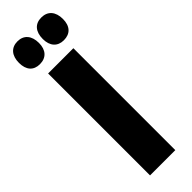

<svg xmlns="http://www.w3.org/2000/svg" viewBox="-310 -943 951 951"><g transform="rotate(-45 165.5 -467.0)"><path d="M81 -775C126 -775 152 -804 152 -853C152 -904 126 -934 82 -934C38 -934 12 -904 12 -853C12 -803 37 -775 81 -775ZM249 -775C294 -775 320 -803 320 -853C320 -904 294 -934 249 -934C205 -934 179 -905 179 -853C179 -804 205 -775 249 -775ZM77 0H254V-714H77Z"/></g></svg>

Font: Noto Sans Condensed Black
Style: Regular
Weight: 900
Width: 3
Designer: Monotype Design Team
Foundry: Monotype Imaging Inc.
Version: Version 2.013